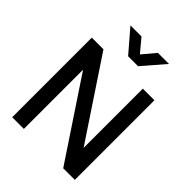

<svg xmlns="http://www.w3.org/2000/svg" viewBox="-261 -1089 1228 1228"><g transform="rotate(45 353.0 -475.0)"><path d="M318.5 -800H408.5L538 -950H438L363.5 -861.5L289.5 -950H189.5ZM175.5 0V-535.5L531.5 0H636.5V-720H531.5V-184.5L175.5 -720H70V0Z"/></g></svg>

Font: Vela Sans SemBd
Style: Regular
Weight: 600
Designer: Principal design: Mikhail Sharanda - project Manrope.
Design modification: Ravid Balaliev
Foundry: Mikhail Sharanda
Version: Version 1.001